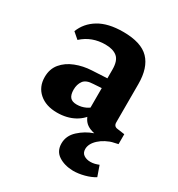

<svg xmlns="http://www.w3.org/2000/svg" viewBox="-152 -532 760 821"><g transform="rotate(30 227.5 -122.0)"><path d="M355 7Q317 7 292 -9.5Q267 -26 259 -69V-270Q259 -314 238.5 -331Q218 -348 180 -348Q147 -348 118.5 -337.5Q90 -327 66 -305L36 -331Q54 -378 99.5 -405.5Q145 -433 219 -433Q308 -433 347 -392.5Q386 -352 386 -272V-83Q386 -63 405 -61L441 -56V-7Q426 -3 401.5 2Q377 7 355 7ZM329 189Q286 188 257 169Q228 150 228 112Q228 74 258.5 46Q289 18 327 5V-1L423 -4Q380 8 354 32Q328 56 328 82Q328 101 341.5 110Q355 119 374 119Q385 119 395 116.5Q405 114 415 110L433 161Q412 174 383.5 181.5Q355 189 329 189ZM145 8Q90 8 57 -21Q24 -50 24 -98Q24 -138 46.5 -165Q69 -192 106 -206.5Q143 -221 185 -223L280 -228V-180L219 -176Q184 -175 171 -157Q158 -139 158 -113Q158 -88 168 -76Q178 -64 201 -64Q224 -64 244 -73.5Q264 -83 277 -99L287 -71Q268 -33 231 -12.5Q194 8 145 8Z"/></g></svg>

Font: Yrsa
Style: Regular
Weight: 400
Designer: Anna Giedrys (Yrsa+Rasa design), David Brezina (Yrsa art-direction, Rasa art-direction, design)
Foundry: Rosetta Type Foundry
Version: Version 2.004